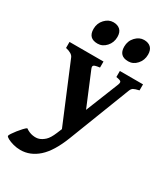

<svg xmlns="http://www.w3.org/2000/svg" viewBox="-242 -743 934 1066"><g transform="rotate(30 224.5 -209.5)"><path d="M475.6 -391.1Q448.2 -384.8 439.2 -379.2Q430.2 -373.5 424.8 -359.9L272.5 33.2Q232.9 134.8 181.4 180.7Q129.9 226.6 67.4 226.6Q43.9 226.6 21.5 220.5Q-1 214.4 -15.9 206.3Q-30.8 198.2 -30.8 192.4Q-30.8 188 -22.5 175.3Q-14.2 162.6 -2.2 147.5Q9.8 132.3 21.7 119.6Q33.7 106.9 41 102.5Q64 118.7 87.6 122.3Q111.3 126 127.9 120.1Q145 114.3 162.6 98.4Q180.2 82.5 196.8 42.5L210 10.7L55.2 -359.9Q46.4 -381.8 4.4 -391.1V-429.7H222.2V-391.1Q190.4 -387.2 184.3 -380.9Q178.2 -374.5 184.6 -359.9L272.5 -148.9L356.9 -359.9Q362.3 -374 358.4 -380.4Q354.5 -386.7 327.1 -391.1V-429.7H475.6ZM221.2 -586.4Q221.2 -550.3 198 -524.7Q174.8 -499 143.1 -499Q83.5 -499 83.5 -559.1Q83.5 -595.7 107.4 -621.1Q131.3 -646.5 161.6 -646.5Q189 -646.5 205.1 -631.6Q221.2 -616.7 221.2 -586.4ZM417.5 -586.4Q417.5 -550.3 394.5 -524.7Q371.6 -499 339.8 -499Q280.3 -499 280.3 -559.1Q280.3 -595.7 304.2 -621.1Q328.1 -646.5 358.4 -646.5Q385.7 -646.5 401.6 -631.6Q417.5 -616.7 417.5 -586.4Z"/></g></svg>

Font: Namdhinggo ExtraBold
Style: Regular
Weight: 800
Designer: Victor Gaultney
Foundry: SIL International
Version: Version 3.001